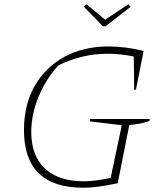

<svg xmlns="http://www.w3.org/2000/svg" viewBox="-20 -870 758 897"><path d="M369 7Q92 7 92 -262Q92 -380 141.5 -467.5Q191 -555 280 -604Q369 -653 488 -653Q564 -653 651 -632L615 -451H607L605 -606Q543 -619 482 -619Q421 -619 364 -605Q307 -591 253 -565Q194 -500 160 -417.5Q126 -335 126 -253Q126 -143 189.5 -83Q253 -23 371 -23Q425 -23 497 -39L549 -285L399 -303L402 -314H680L678 -305Q643 -291 584 -286L530 -14Q472 -2 436.5 2.5Q401 7 369 7ZM461 -747 372 -838 384 -850 471 -778 580 -850 590 -838 473 -747Z"/></svg>

Font: Piazzolla Thin
Style: Italic
Weight: 100
Italic angle: -11.3°
Designer: Juan Pablo del Peral
Foundry: Huerta Tipografica
Version: Version 1.330